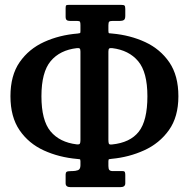

<svg xmlns="http://www.w3.org/2000/svg" viewBox="-20 -771 777 790"><path d="M311 -643V-668Q311 -677.5 309.2 -681.2Q307.5 -685 296 -685H267Q250 -685 250 -700V-738Q250 -748 253 -749.5Q256 -751 265 -751H477.5Q489 -751 492.2 -748.2Q495.5 -745.5 495.5 -734V-706Q495.5 -692.5 489.8 -688.8Q484 -685 474.5 -685H445Q433 -685 429.5 -682Q426 -679 426 -667V-644Q426 -634.5 429.2 -634.2Q432.5 -634 441.5 -633Q515.5 -626.5 577.5 -597.8Q639.5 -569 676.8 -514.5Q714 -460 714 -375Q714 -290 675 -235.5Q636 -181 573.2 -152.5Q510.5 -124 439.5 -117.5Q432 -116.5 429 -116Q426 -115.5 426 -107V-88Q426 -76 430 -71.5Q434 -67 445 -67H484.5Q492 -67 493.8 -62.8Q495.5 -58.5 495.5 -51V-17Q495.5 -1 475.5 -1H270Q250 -1 250 -17V-53Q250 -61 254.2 -64Q258.5 -67 273 -67H277Q290.5 -67 300.8 -70.8Q311 -74.5 311 -91V-107Q311 -115.5 308 -115.8Q305 -116 297.5 -117Q223 -123.5 160.5 -152Q98 -180.5 60.5 -235.2Q23 -290 23 -375Q23 -461 61 -515.5Q99 -570 161.8 -598.5Q224.5 -627 299.5 -633Q307 -634 309 -634.8Q311 -635.5 311 -643ZM440.5 -176.5Q515.5 -184 551 -229.2Q586.5 -274.5 586.5 -375Q586.5 -474 548.5 -519.2Q510.5 -564.5 441.5 -573Q432.5 -574 429.2 -571.2Q426 -568.5 426 -558.5V-196.5Q426 -185 427.8 -180.2Q429.5 -175.5 440.5 -176.5ZM311 -194.5V-558.5Q311 -568 308.2 -571Q305.5 -574 296.5 -573Q226.5 -565 188.5 -519.5Q150.5 -474 150.5 -375Q150.5 -275.5 188 -230.5Q225.5 -185.5 295.5 -177Q306 -176 308.5 -179.8Q311 -183.5 311 -194.5Z"/></svg>

Font: Besley* Condensed Medium
Style: Regular
Weight: 500
Width: 3
Designer: Owen Earl
Foundry: indestructible type*
Version: Version 3.000; ttfautohint (v1.8.3)